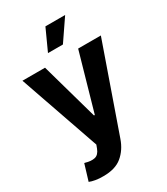

<svg xmlns="http://www.w3.org/2000/svg" viewBox="-232 -864 1017 1169"><g transform="rotate(-30 276.5 -279.5)"><path d="M137.2 204.1Q108.4 204.6 83.3 200.2Q58.1 195.8 42 189L76.2 76.2L81.1 77.1Q119.1 88.4 146.2 82.3Q173.3 76.2 187.5 39.1L196.3 15.6L1 -545.9H159.7L272.5 -145H278.3L392.6 -545.9H552.2L340.3 59.1Q317.4 125 269.5 164.8Q221.7 204.6 137.2 204.1ZM219.7 -613.8 287.6 -762.7H426.3L324.7 -613.8Z"/></g></svg>

Font: Inter Tight
Style: Bold
Weight: 700
Designer: Rasmus Andersson
Foundry: rsms
Version: Version 3.004; ttfautohint (v1.8.4.7-5d5b)